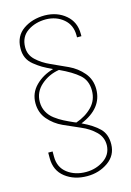

<svg xmlns="http://www.w3.org/2000/svg" viewBox="-118 -764 607 889"><g transform="rotate(-15 185.5 -320.0)"><path d="M189 -705Q248 -704 288 -670Q328 -636 328 -580V-568H307V-578Q307 -627 273 -656Q239 -685 189 -686Q138 -686 101 -661Q64 -636 63 -587Q62 -550 89.5 -524Q117 -498 156.5 -480.5Q196 -463 235.5 -444.5Q275 -426 303 -393Q331 -360 331 -314Q331 -222 224 -178Q277 -153 305 -125Q333 -97 332 -49Q331 4 287.5 34.5Q244 65 187 65Q125 65 82.5 32Q40 -1 40 -60V-87H61V-62Q61 -11 97.5 17Q134 45 187 45Q234 45 271.5 20Q309 -5 311 -49Q312 -88 284.5 -115Q257 -142 217 -159Q177 -176 137.5 -194Q98 -212 70 -244.5Q42 -277 42 -323Q42 -372 76.5 -406.5Q111 -441 162 -455Q132 -469 115 -479Q98 -489 78 -505Q58 -521 49 -541.5Q40 -562 41 -588Q42 -645 85 -675Q128 -705 189 -705ZM187 -444Q137 -436 100 -403.5Q63 -371 63 -323Q63 -297 74.5 -275.5Q86 -254 106 -239Q126 -224 146.5 -213.5Q167 -203 192 -192Q199 -189 202 -188Q249 -204 279.5 -235.5Q310 -267 310 -313Q310 -361 278 -389Q246 -417 187 -444Z"/></g></svg>

Font: Bebas Neue Light
Style: Regular
Weight: 300
Designer: Ryoichi Tsunekawa
Foundry: Ryoichi Tsunekawa
Version: Version 1.003;PS 001.003;hotconv 1.0.70;makeotf.lib2.5.58329